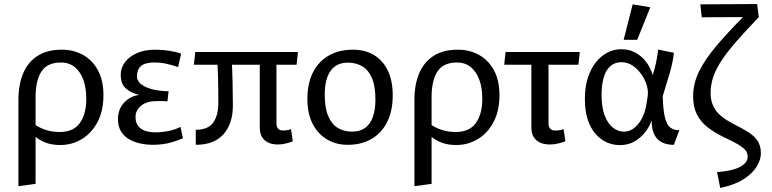

<svg xmlns="http://www.w3.org/2000/svg" viewBox="-20 -710 3857 959"><path d="M72 219.9V-210.9Q72 -287.5 95.6 -343.6Q119.2 -399.6 167.3 -430.7Q215.4 -461.8 288.9 -461.8Q347.8 -461.8 394.8 -435.7Q441.8 -409.6 469.2 -358.9Q496.7 -308.1 496.7 -234.5Q496.7 -155.9 467 -100.2Q437.4 -44.4 388.3 -15.1Q339.2 14.3 281.4 14.3Q249.5 14.3 223.9 7.4Q198.3 0.5 177.2 -12.5Q156.2 -25.5 135.3 -43.7V-100.6Q169.3 -74.6 203.8 -62.7Q238.3 -50.7 278.2 -50.7Q347.3 -50.7 379.2 -96Q411 -141.3 411 -216.6Q411 -270.7 396.3 -311.2Q381.6 -351.6 353.6 -374.7Q325.5 -397.8 284.5 -397.8Q216.4 -397.8 187 -352.9Q157.7 -308 157.7 -224.5V208.4Z M740.4 13.3Q715.9 13.3 686.6 7.9Q657.3 2.5 630.4 -11.3Q603.5 -25.1 586.4 -50.2Q569.3 -75.4 569.3 -115.8Q569.3 -164.5 599.9 -197.3Q630.6 -230.2 675.6 -236Q636.9 -244.5 609.9 -267Q583 -289.4 583 -337.3Q583 -370.9 603.9 -399.1Q624.9 -427.4 663.8 -444.6Q702.8 -461.8 754.9 -461.8Q790.3 -461.8 825.4 -456.4Q860.5 -451 884.7 -442L869.5 -374.9Q844.4 -383.7 814.5 -390.8Q784.6 -398 751.9 -398Q704.9 -398 684.5 -380.4Q664.1 -362.7 664.1 -328.5Q664.1 -306.1 684.6 -289.6Q705.1 -273.1 740.9 -264Q776.7 -255 822 -254.2L816.3 -203.7Q810.5 -204.4 800.6 -204.8Q790.6 -205.2 780.2 -205.2Q769.7 -205.2 761 -204.9Q710.8 -204.4 683.8 -181.4Q656.9 -158.5 656.9 -125.5Q656.9 -88 682.5 -68.5Q708.1 -49 754.7 -49Q790.4 -49 824.5 -56.3Q858.6 -63.5 881.3 -76.5L893.8 -19.4Q874.8 -10.6 835.3 1.3Q795.7 13.3 740.4 13.3Z M957.8 13.3V-61.8Q1019.6 -61.8 1045.1 -98Q1070.5 -134.3 1070.5 -194.7Q1070.5 -228.4 1070.1 -262.8Q1069.7 -297.3 1068.8 -331.5Q1067.9 -365.8 1066.1 -397.2L1137 -413.5Q1140.3 -361.6 1141.7 -299.8Q1143.2 -238 1143.2 -183.8Q1143.2 -92.1 1096.2 -39.4Q1049.2 13.3 957.8 13.3ZM1367.6 11.8Q1327.3 11.8 1302.4 -9.4Q1277.5 -30.7 1277.5 -73.9V-398.6L1360.8 -411.7V-93.2Q1360.8 -77.1 1368.9 -67.6Q1377.1 -58.1 1393.4 -58.1Q1415.5 -58.1 1433.5 -65.1L1442.5 -4.2Q1431.4 0.6 1410 6.2Q1388.7 11.8 1367.6 11.8ZM948.3 -386.7 955.4 -450.3H1468.4L1461.4 -386.7Z M1716.4 13.3Q1658.5 13.3 1613.1 -13.8Q1567.6 -40.8 1541.4 -92Q1515.3 -143.1 1515.3 -215.7Q1515.3 -293.7 1543.3 -348.6Q1571.4 -403.5 1622.4 -432.7Q1673.3 -461.8 1743.2 -461.8Q1803.3 -461.8 1847.8 -435.1Q1892.3 -408.4 1917 -357.5Q1941.6 -306.6 1941.6 -233.7Q1941.6 -156.7 1914.1 -101.2Q1886.5 -45.7 1836 -16.2Q1785.5 13.3 1716.4 13.3ZM1738.7 -52.6Q1777.7 -52.6 1803.7 -71.2Q1829.6 -89.9 1842.4 -126.1Q1855.2 -162.3 1855.2 -212.7Q1855.2 -279.6 1837.8 -320.1Q1820.4 -360.6 1789.3 -378.9Q1758.2 -397.1 1717.7 -397.1Q1659.8 -397.1 1630.9 -355.7Q1602 -314.4 1602 -236.7Q1602 -170.9 1619.4 -130Q1636.8 -89.2 1667.5 -70.9Q1698.2 -52.6 1738.7 -52.6Z M2050 219.9V-210.9Q2050 -287.5 2073.6 -343.6Q2097.2 -399.6 2145.3 -430.7Q2193.4 -461.8 2266.9 -461.8Q2325.8 -461.8 2372.8 -435.7Q2419.8 -409.6 2447.2 -358.9Q2474.7 -308.1 2474.7 -234.5Q2474.7 -155.9 2445 -100.2Q2415.4 -44.4 2366.3 -15.1Q2317.2 14.3 2259.4 14.3Q2227.5 14.3 2201.9 7.4Q2176.3 0.5 2155.2 -12.5Q2134.2 -25.5 2113.3 -43.7V-100.6Q2147.3 -74.6 2181.8 -62.7Q2216.3 -50.7 2256.2 -50.7Q2325.3 -50.7 2357.2 -96Q2389 -141.3 2389 -216.6Q2389 -270.7 2374.3 -311.2Q2359.6 -351.6 2331.6 -374.7Q2303.5 -397.8 2262.5 -397.8Q2194.4 -397.8 2165 -352.9Q2135.7 -308 2135.7 -224.5V208.4Z M2726.3 11.8Q2685 11.8 2659.5 -9.4Q2634.1 -30.7 2634.1 -73.9V-403.1L2719.7 -416.2V-93.2Q2719.7 -77.1 2728 -67.6Q2736.3 -58.1 2752.8 -58.1Q2776.8 -58.1 2795 -65.1L2804 -4.2Q2792.6 0.6 2770.1 6.2Q2747.6 11.8 2726.3 11.8ZM2498.3 -386.7 2505.4 -450.3H2876L2868.9 -386.7Z M3076.3 14.8Q3041 14.8 3009.5 0.5Q2977.9 -13.9 2953.4 -42.6Q2928.8 -71.3 2915 -114.7Q2901.3 -158.1 2901.3 -216Q2901.3 -276.6 2916.5 -322.7Q2931.8 -368.9 2957.6 -400.5Q2983.5 -432.1 3015.4 -448.1Q3047.3 -464.1 3080.6 -464.1Q3120.7 -464.1 3149.3 -449.4Q3177.8 -434.7 3196.8 -413.4Q3215.8 -392 3226.2 -370.4Q3236.6 -348.9 3239.9 -334.8Q3249.4 -363 3256 -393.2Q3262.6 -423.5 3267.5 -462.6L3346.1 -446.2Q3340.6 -397.7 3325.8 -347.2Q3311 -296.8 3290.2 -229.8Q3292 -162.8 3300.7 -125.4Q3309.3 -88.1 3327.2 -73.5Q3345.1 -59 3373.2 -59.7L3345.8 13.3Q3329.7 13.8 3310.5 9.7Q3291.4 5.5 3273.8 -6.8Q3256.3 -19.1 3245.6 -43.8Q3234.9 -68.5 3234.8 -109Q3225 -78.8 3202.9 -50.2Q3180.9 -21.5 3149.1 -3.4Q3117.4 14.8 3076.3 14.8ZM3096.5 -52.5Q3137.3 -52.5 3169.4 -92.6Q3201.5 -132.8 3210.7 -202.1Q3212.2 -210.8 3213.7 -220.2Q3215.2 -229.6 3215.9 -238.1Q3217.6 -264 3207.8 -291.9Q3198 -319.8 3179.6 -344.2Q3161.2 -368.6 3137.1 -384Q3113 -399.4 3084.7 -399.4Q3051.9 -399.4 3029.3 -380.2Q3006.8 -361.1 2995.8 -324.4Q2984.7 -287.6 2984.7 -236Q2984.7 -173.4 3000.3 -132.7Q3016 -92 3041.8 -72.2Q3067.5 -52.5 3096.5 -52.5ZM3095 -511.1 3140 -688.3 3228.1 -673.8 3162.7 -511.1Z M3577.3 228.9 3561.5 149.4Q3606.9 146.4 3641.2 137Q3675.5 127.5 3695.1 111.1Q3714.6 94.7 3714.6 72.3Q3714.6 53.4 3702.5 39.3Q3690.5 25.2 3663.5 9.6Q3636.6 -6.1 3590.9 -27.1Q3547.2 -48.6 3513.7 -74.8Q3480.2 -101 3461.1 -138.2Q3442 -175.5 3442 -229Q3442 -293.4 3472.2 -354.3Q3502.4 -415.2 3558.4 -481Q3614.4 -546.9 3691.1 -624.6L3485.1 -623.8L3478 -688.3L3761.7 -689.8L3770.1 -624.6Q3708.7 -560.3 3663.1 -508.8Q3617.6 -457.3 3588.1 -413.9Q3558.5 -370.5 3543.9 -329.5Q3529.3 -288.5 3529.3 -245.1Q3529.3 -196.2 3554 -160.4Q3578.6 -124.7 3641.6 -91.9Q3679.7 -72.9 3711.3 -54.1Q3742.8 -35.2 3761.7 -9.8Q3780.5 15.7 3780.5 56.5Q3780.5 86.5 3760.1 121Q3739.6 155.5 3695.1 184.5Q3650.6 213.5 3577.3 228.9Z"/></svg>

Font: Ancizar Sans Thin
Style: Regular
Weight: 100
Designer: Cesar Puertas, Viviana Monsalve, Julian Moncada, Julian Prieto, Jose Castro, Mariel Hernandez, Felipe Aragon, Sara Alarc
Version: Version 8.100